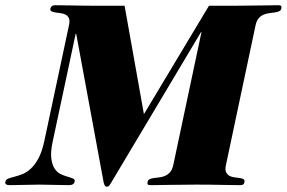

<svg xmlns="http://www.w3.org/2000/svg" viewBox="-116 -700 1087 728"><path d="M740.7 -74.2Q736.8 -56.6 741.2 -47.4Q745.6 -38.1 753.9 -33.4Q762.2 -28.8 772.7 -27.6Q783.2 -26.4 792.5 -25.1Q801.8 -23.9 807.1 -20.8Q812.5 -17.6 811 -9.8Q809.6 -2.9 805.9 -0.5Q802.2 2 793.9 2Q764.6 2 722.7 1Q680.7 0 626 0Q570.8 0 527.8 1Q484.9 2 455.6 2Q447.3 2 444.6 -0.5Q441.9 -2.9 443.4 -9.8Q445.3 -18.1 452.1 -21Q459 -23.9 468.5 -25.1Q478 -26.4 489 -27.6Q500 -28.8 510.5 -33.4Q521 -38.1 529.1 -47.4Q537.1 -56.6 541 -74.2L647.9 -578.1H646L305.2 -6.8Q301.3 0 298.1 3.9Q294.9 7.8 289.6 7.8Q282.7 7.8 280.8 2.7Q278.8 -2.4 277.3 -6.8L172.9 -571.8H170.9L84 -164.1Q75.2 -123.5 78.6 -98.6Q82 -73.7 91.8 -59.6Q101.6 -45.4 115.2 -39.3Q128.9 -33.2 141.1 -29.8Q153.3 -26.4 161.1 -22.9Q168.9 -19.5 167 -11.2Q164.1 2 146 2Q115.7 2 88.4 1Q61 0 33.7 0Q6.3 0 -21.7 1Q-49.8 2 -79.1 2Q-98.6 2 -95.7 -11.2Q-93.8 -19.5 -84.5 -22.9Q-75.2 -26.4 -61.8 -29.8Q-48.3 -33.2 -32.2 -39.3Q-16.1 -45.4 -0.2 -59.6Q15.6 -73.7 29.3 -98.6Q43 -123.5 51.8 -164.1L145.5 -604Q149.4 -621.6 145.3 -630.9Q141.1 -640.1 132.6 -644.5Q124 -648.9 113.5 -650.1Q103 -651.4 93.8 -652.8Q84.5 -654.3 79.1 -657.2Q73.7 -660.2 75.2 -668Q78.1 -680.2 93.3 -680.2Q122.6 -680.2 164.6 -679.2Q206.5 -678.2 261.2 -678.2H356.4L429.7 -267.1L676.3 -678.2H769.5Q824.2 -678.2 866.9 -679.2Q909.7 -680.2 939 -680.2Q947.3 -680.2 949.7 -677.5Q952.1 -674.8 950.7 -668Q949.2 -660.2 942.1 -657.2Q935.1 -654.3 925.5 -652.8Q916 -651.4 905 -650.1Q894 -648.9 883.5 -644.5Q873 -640.1 865 -630.9Q856.9 -621.6 853 -604Z"/></svg>

Font: XB Zar
Style: Bold Italic
Weight: 700
Italic angle: -12°
Designer: Behnam
Foundry: Irmug
Version: Version 8.005 2009